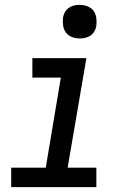

<svg xmlns="http://www.w3.org/2000/svg" viewBox="-20 -769 540 789"><path d="M26 0V-80H168L230 -450H113V-530H335L258 -80H376V0ZM308 -611Q291 -611 275.5 -617Q260 -623 251 -635Q242 -647 239.5 -663.5Q237 -680 239 -697Q241 -709 247 -719.5Q253 -730 263 -737Q273 -744 284.5 -746.5Q296 -749 308 -749Q324 -749 339.5 -743Q355 -737 364 -725Q373 -713 375.5 -696.5Q378 -680 376 -663Q374 -651 368 -640.5Q362 -630 352 -623Q342 -616 330.5 -613.5Q319 -611 308 -611Z"/></svg>

Font: iosevka_custom_sans_ss08 Md
Style: Italic
Weight: 500
Italic angle: -10°
Designer: Belleve Invis
Foundry: Belleve Invis
Version: Version 10.3.0; ttfautohint (v1.8.3)